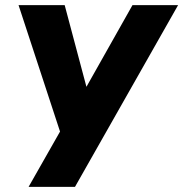

<svg xmlns="http://www.w3.org/2000/svg" viewBox="-20 -725 711 745"><path d="M91 0 228 -241 220 -193 52 -705H231L325 -352H295L494 -705H671L271 0Z"/></svg>

Font: Nunito Sans 10pt Condensed Black
Style: Italic
Weight: 900
Width: 3
Italic angle: -9°
Designer: Vernon Adams
Foundry: Vernon Adams
Version: Version 3.101;gftools[0.9.27]